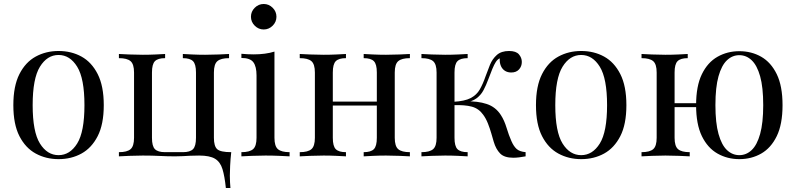

<svg xmlns="http://www.w3.org/2000/svg" viewBox="-20 -785 3997 964"><path d="M274 -529Q338 -529 389 -501Q440 -473 470.5 -413Q501 -353 501 -257Q501 -161 470.5 -101.5Q440 -42 389 -14Q338 14 274 14Q211 14 159.5 -14Q108 -42 77.5 -101.5Q47 -161 47 -257Q47 -353 77.5 -413Q108 -473 159.5 -501Q211 -529 274 -529ZM274 -509Q217 -509 180.5 -450Q144 -391 144 -257Q144 -123 180.5 -64.5Q217 -6 274 -6Q331 -6 367.5 -64.5Q404 -123 404 -257Q404 -391 367.5 -450Q331 -509 274 -509Z M1130 -514V-493Q1089 -493 1071.5 -478Q1054 -463 1054 -421V-93Q1054 -51 1070.5 -36Q1087 -21 1141 -21Q1137 14 1135.5 47Q1134 80 1134 97Q1134 115 1135 131.5Q1136 148 1137 159H1114Q1108 100 1097 64Q1086 28 1059.5 12Q1033 -4 980 -4Q954 -4 934.5 -3Q915 -2 897.5 -1Q880 0 859 0Q820 0 782.5 -2Q745 -4 697 -4Q664 -4 629 -2.5Q594 -1 577 0V-21Q618 -21 635.5 -36Q653 -51 653 -93V-421Q653 -463 635.5 -478Q618 -493 577 -493V-514Q594 -513 629 -511.5Q664 -510 697 -510Q730 -510 761.5 -511.5Q793 -513 809 -514V-493Q773 -493 758 -478Q743 -463 743 -421V-93Q743 -51 758 -36Q773 -21 809 -21H898Q934 -21 949 -36Q964 -51 964 -93V-421Q964 -463 949 -478Q934 -493 898 -493V-514Q914 -513 945.5 -511.5Q977 -510 1010 -510Q1043 -510 1078 -511.5Q1113 -513 1130 -514Z M1304 -765Q1330 -765 1349 -746Q1368 -727 1368 -701Q1368 -675 1349 -656Q1330 -637 1304 -637Q1278 -637 1259 -656Q1240 -675 1240 -701Q1240 -727 1259 -746Q1278 -765 1304 -765ZM1358 -526V-93Q1358 -51 1375.5 -36Q1393 -21 1434 -21V0Q1417 -1 1382.5 -2.5Q1348 -4 1313 -4Q1279 -4 1244 -2.5Q1209 -1 1192 0V-21Q1233 -21 1250.5 -36Q1268 -51 1268 -93V-406Q1268 -451 1252 -472.5Q1236 -494 1192 -494V-515Q1224 -512 1254 -512Q1283 -512 1309.5 -515.5Q1336 -519 1358 -526Z M2038 -514V-493Q1997 -493 1979.5 -478Q1962 -463 1962 -421V-93Q1962 -51 1979.5 -36Q1997 -21 2038 -21V0Q2021 -1 1986 -2.5Q1951 -4 1918 -4Q1885 -4 1853.5 -2.5Q1822 -1 1806 0V-21Q1842 -21 1857 -36Q1872 -51 1872 -93V-421Q1872 -463 1857 -478Q1842 -493 1806 -493V-514Q1822 -513 1853.5 -511.5Q1885 -510 1918 -510Q1951 -510 1986 -511.5Q2021 -513 2038 -514ZM1717 -514V-493Q1681 -493 1666 -478Q1651 -463 1651 -421V-93Q1651 -51 1666 -36Q1681 -21 1717 -21V0Q1701 -1 1669.5 -2.5Q1638 -4 1605 -4Q1572 -4 1537 -2.5Q1502 -1 1485 0V-21Q1526 -21 1543.5 -36Q1561 -51 1561 -93V-421Q1561 -463 1543.5 -478Q1526 -493 1485 -493V-514Q1502 -513 1537 -511.5Q1572 -510 1605 -510Q1638 -510 1669.5 -511.5Q1701 -513 1717 -514ZM1900 -275V-255H1618V-275Z M2536 -529Q2571 -529 2585.5 -512Q2600 -495 2600 -474Q2600 -452 2586 -436.5Q2572 -421 2547 -421Q2529 -421 2516 -429Q2503 -437 2496 -451.5Q2489 -466 2489 -485Q2489 -487 2489 -489Q2489 -491 2489 -492Q2478 -487 2469.5 -474Q2461 -461 2452 -439Q2443 -417 2431 -385Q2421 -358 2408 -333Q2395 -308 2372 -291Q2349 -274 2309 -269L2318 -276Q2378 -278 2423.5 -263Q2469 -248 2495 -207Q2512 -181 2523.5 -143Q2535 -105 2548 -76Q2559 -51 2573.5 -37.5Q2588 -24 2619 -21V0Q2603 3 2587 5Q2571 7 2557 7Q2512 7 2491 -14.5Q2470 -36 2459 -73Q2454 -90 2447 -114.5Q2440 -139 2430 -164.5Q2420 -190 2406 -209Q2384 -240 2349 -249.5Q2314 -259 2258 -257V-274Q2313 -277 2343 -292.5Q2373 -308 2389 -336Q2405 -364 2418 -402Q2428 -430 2440 -459.5Q2452 -489 2474.5 -509Q2497 -529 2536 -529ZM2328 -514V-493Q2292 -493 2277 -478Q2262 -463 2262 -421V-93Q2262 -51 2277 -36Q2292 -21 2328 -21V0Q2312 -1 2280 -2.5Q2248 -4 2215 -4Q2182 -4 2147.5 -2.5Q2113 -1 2096 0V-21Q2137 -21 2154.5 -36Q2172 -51 2172 -93V-421Q2172 -463 2154.5 -478Q2137 -493 2096 -493V-514Q2113 -513 2147.5 -511.5Q2182 -510 2215 -510Q2248 -510 2280 -511.5Q2312 -513 2328 -514Z M2898 -529Q2962 -529 3013 -501Q3064 -473 3094.5 -413Q3125 -353 3125 -257Q3125 -161 3094.5 -101.5Q3064 -42 3013 -14Q2962 14 2898 14Q2835 14 2783.5 -14Q2732 -42 2701.5 -101.5Q2671 -161 2671 -257Q2671 -353 2701.5 -413Q2732 -473 2783.5 -501Q2835 -529 2898 -529ZM2898 -509Q2841 -509 2804.5 -450Q2768 -391 2768 -257Q2768 -123 2804.5 -64.5Q2841 -6 2898 -6Q2955 -6 2991.5 -64.5Q3028 -123 3028 -257Q3028 -391 2991.5 -450Q2955 -509 2898 -509Z M3692 -528Q3753 -528 3802 -500Q3851 -472 3880 -412.5Q3909 -353 3909 -257Q3909 -161 3880 -101.5Q3851 -42 3802 -14Q3753 14 3692 14Q3632 14 3582.5 -14Q3533 -42 3504 -101.5Q3475 -161 3475 -257Q3475 -353 3504 -412.5Q3533 -472 3582.5 -500Q3632 -528 3692 -528ZM3433 -514V-493Q3397 -493 3382 -478Q3367 -463 3367 -421V-93Q3367 -51 3384.5 -36Q3402 -21 3443 -21V0Q3426 -1 3390 -2.5Q3354 -4 3321 -4Q3288 -4 3253 -2.5Q3218 -1 3201 0V-21Q3242 -21 3259.5 -36Q3277 -51 3277 -93V-421Q3277 -463 3259.5 -478Q3242 -493 3201 -493V-514Q3218 -513 3253 -511.5Q3288 -510 3321 -510Q3354 -510 3385.5 -511.5Q3417 -513 3433 -514ZM3525 -267V-247H3326V-267ZM3692 -508Q3657 -508 3630 -482.5Q3603 -457 3587.5 -402Q3572 -347 3572 -257Q3572 -168 3587.5 -112.5Q3603 -57 3630 -31.5Q3657 -6 3692 -6Q3727 -6 3754 -31.5Q3781 -57 3796.5 -112.5Q3812 -168 3812 -257Q3812 -347 3796.5 -402Q3781 -457 3754 -482.5Q3727 -508 3692 -508Z"/></svg>

Font: Playfair Display
Style: Regular
Weight: 400
Designer: Claus Eggers Sørensen
Foundry: Claus Eggers Sørensen
Version: Version 1.203